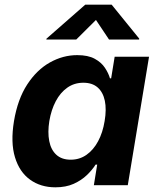

<svg xmlns="http://www.w3.org/2000/svg" viewBox="-20 -787 671 816"><path d="M215.4 9.1Q152.8 9.1 107.7 -23.5Q62.6 -56 43.6 -118.8Q24.5 -181.6 39.4 -272.2Q55.1 -365.7 95.7 -428Q136.3 -490.2 192 -521.5Q247.7 -552.7 308.2 -552.7Q354.4 -552.7 382.6 -537.2Q410.8 -521.8 425.9 -498.9Q441.1 -476 447.4 -454H452.4L467.3 -545.9H613.4L523.1 0H378.9L393.1 -87.4H386.2Q372.2 -64.9 349.1 -42.8Q326 -20.6 293 -5.7Q260 9.1 215.4 9.1ZM280.4 -108.3Q318.1 -108.3 347.6 -129Q377.1 -149.7 396.9 -186.6Q416.8 -223.5 424.7 -272.7Q433.1 -322.4 425.5 -358.9Q417.8 -395.4 394.9 -415.4Q372 -435.4 334.3 -435.4Q295.8 -435.4 266.1 -414.5Q236.4 -393.6 217.1 -357Q197.7 -320.4 189.7 -272.7Q182 -224.8 189.3 -187.5Q196.5 -150.3 219.4 -129.3Q242.3 -108.3 280.4 -108.3ZM304.2 -619.1H176.9L177.6 -622.7L342.3 -767.1H454.6L571.8 -622.7L571.1 -619.1H443.3L387.8 -702.2Z"/></svg>

Font: Inter Variable
Style: Italic
Weight: 400
Italic angle: -9.39999°
Designer: Rasmus Andersson
Foundry: rsms
Version: Version 4.001;git-9221beed3